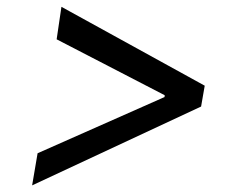

<svg xmlns="http://www.w3.org/2000/svg" viewBox="-20 -568 702 566"><path d="M572.8 -253.9 74.7 -21.5 90.8 -116.2 466.8 -282.7 464.8 -277.8 465.8 -291.5 468.8 -285.6 147 -452.1 161.1 -547.9 583.5 -315.4Z"/></svg>

Font: Inter Variable
Style: Italic
Weight: 400
Italic angle: -9.39999°
Designer: Rasmus Andersson
Foundry: rsms
Version: Version 4.001;git-9221beed3